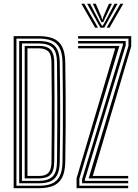

<svg xmlns="http://www.w3.org/2000/svg" viewBox="-20 -990 728 1010"><path d="M51.9 0V-800H185.2Q228.6 -800 259.2 -787.9Q289.8 -775.7 306 -745.7Q322.3 -715.7 323.3 -661.8Q324.6 -579.8 325.2 -497.5Q325.8 -415.3 325.4 -327Q325 -238.7 323.3 -138.6Q322.3 -85.1 306.1 -54.8Q289.8 -24.6 259.2 -12.3Q228.7 0 184.6 0ZM66.4 -12.9H184.6Q214.2 -12.9 237 -18.9Q259.9 -24.9 275.7 -39.1Q291.4 -53.3 299.8 -77.8Q308.2 -102.2 308.8 -138.9Q310.3 -226.8 310.8 -312Q311.3 -397.2 310.8 -483.7Q310.3 -570.2 308.8 -661.5Q307.9 -711.2 293.2 -738.5Q278.5 -765.8 251.1 -776.4Q223.7 -787.1 185.2 -787.1H66.4ZM80.9 -25.8V-774.2H185.2Q220.5 -774.2 244.4 -764.4Q268.4 -754.6 281 -730Q293.6 -705.5 294.3 -661.3Q295.5 -595.4 296 -531.1Q296.5 -466.9 296.5 -402.7Q296.5 -338.5 296 -273Q295.5 -207.5 294.3 -139.1Q293.6 -94.4 280.7 -69.8Q267.7 -45.1 243.5 -35.4Q219.4 -25.8 184.6 -25.8ZM95.4 -38.7H184.6Q233.2 -38.7 256.2 -61.1Q279.3 -83.4 279.8 -138.6Q280.9 -229.4 281.2 -313.6Q281.5 -397.7 281.2 -483Q280.9 -568.2 279.8 -661.8Q279.3 -716.6 256.6 -739Q233.9 -761.3 185.2 -761.3H95.4ZM109.9 -51.5V-748.5H185.2Q210.2 -748.5 228 -741.2Q245.9 -733.8 255.4 -715Q265 -696.3 265.3 -661.8Q266.4 -572.4 266.7 -488Q267 -403.5 266.7 -317.8Q266.4 -232 265.3 -138.6Q264.8 -90.6 245.7 -71Q226.5 -51.5 184.6 -51.5ZM124.4 -64.4H184.6Q207.5 -64.4 221.9 -71.6Q236.4 -78.8 243.5 -95.1Q250.5 -111.4 250.8 -138.6Q251.7 -217.6 252.1 -299.2Q252.5 -380.9 252.3 -470.4Q252.1 -559.9 250.8 -661.8Q250.3 -703.9 234 -719.7Q217.7 -735.6 185.2 -735.6H124.4ZM446.3 -51.5 655.8 -748.6V-787.1H391V-800H670.3V-746.2L468 -64.4H654.4V-51.5ZM382.9 0V-52.6L586 -735.6H391V-748.5H607.8L397.4 -50.5V-12.9H654.4V0ZM411.9 -25.8V-47.5L626.8 -755.2V-761.3H391V-774.2H641.3V-751.4L426.3 -44.6V-38.7H654.4V-25.8ZM408.1 -970.2H423.6L495.5 -844.4H480.4ZM438.3 -970.2H454.2L503.5 -876L516.1 -854.7H520.5L533 -876L582.4 -970.2H598.3L528.3 -844.4H508.2ZM468 -970.2H483.9L513 -902.4L516.9 -887.8H519.7L523.6 -902.4L553 -970.2H568.9L531.9 -893.1L522.7 -873.2H513.8L504.5 -893.1ZM613 -970.2H628.5L556.1 -844.4H541Z"/></svg>

Font: Big Shoulders Inline Thin
Style: Regular
Weight: 100
Designer: Patric King
Foundry: XO Type Co
Version: Version 2.002